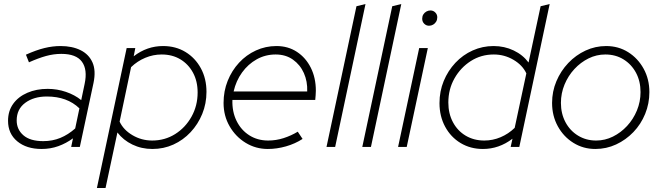

<svg xmlns="http://www.w3.org/2000/svg" viewBox="-20 -731 3292 955"><path d="M187 10Q112 10 66 -28Q20 -66 20 -130Q20 -179 45.5 -214.5Q71 -250 116 -269.5Q161 -289 217 -289Q264 -289 308 -274Q352 -259 384 -233L401 -314Q416 -385 387.5 -424Q359 -463 285 -463Q247 -463 209 -452.5Q171 -442 124 -421L109 -459Q160 -482 201 -492Q242 -502 281 -502Q339 -502 380.5 -481.5Q422 -461 440 -420.5Q458 -380 445 -318L377 0H334L343 -43Q309 -18 270 -4Q231 10 187 10ZM195 -29Q241 -29 280 -45Q319 -61 354 -92L375 -192Q314 -251 213 -251Q148 -251 105.5 -219.5Q63 -188 63 -132Q63 -87 96.5 -58Q130 -29 195 -29Z M462 204 610 -492H653L645 -451Q711 -502 791 -502Q854 -502 902.5 -472.5Q951 -443 979 -391.5Q1007 -340 1007 -274Q1007 -216 986 -164.5Q965 -113 928 -73.5Q891 -34 842.5 -12Q794 10 738 10Q684 10 638.5 -12Q593 -34 564 -72L505 204ZM737 -32Q800 -32 851 -64Q902 -96 932.5 -150.5Q963 -205 963 -271Q963 -327 940 -369.5Q917 -412 877 -436Q837 -460 784 -460Q742 -460 702.5 -443.5Q663 -427 632 -397L575 -126Q594 -85 639 -58.5Q684 -32 737 -32Z M1312 10Q1252 10 1202 -20.5Q1152 -51 1122 -103Q1092 -155 1092 -219Q1092 -278 1112.5 -329Q1133 -380 1169 -419Q1205 -458 1253 -480Q1301 -502 1355 -502Q1413 -502 1457 -473Q1501 -444 1526 -394Q1551 -344 1551 -280Q1551 -275 1550 -257.5Q1549 -240 1548 -234H1136Q1134 -176 1156.5 -130Q1179 -84 1220 -58Q1261 -32 1314 -32Q1353 -32 1390.5 -44Q1428 -56 1461 -76L1485 -40Q1448 -16 1402.5 -3Q1357 10 1312 10ZM1142 -276H1508Q1510 -326 1491.5 -367.5Q1473 -409 1437 -434.5Q1401 -460 1351 -460Q1300 -460 1257 -436Q1214 -412 1184 -370.5Q1154 -329 1142 -276Z M1604 0 1753 -700 1798 -711 1647 0Z M1782 0 1931 -700 1976 -711 1825 0Z M1960 0 2065 -492H2108L2003 0ZM2114 -603Q2100 -603 2090 -613Q2080 -623 2080 -638Q2080 -650 2085.5 -659Q2091 -668 2100.5 -673.5Q2110 -679 2121 -679Q2135 -679 2145 -669Q2155 -659 2155 -645Q2155 -633 2149.5 -623.5Q2144 -614 2134.5 -608.5Q2125 -603 2114 -603Z M2382 10Q2320 10 2271 -19.5Q2222 -49 2194 -101Q2166 -153 2166 -218Q2166 -277 2187 -328Q2208 -379 2245 -418.5Q2282 -458 2331 -480Q2380 -502 2435 -502Q2489 -502 2535 -480Q2581 -458 2609 -420L2669 -700L2714 -711L2563 0H2520L2529 -41Q2462 10 2382 10ZM2389 -32Q2431 -32 2470 -48.5Q2509 -65 2540 -95L2598 -366Q2579 -407 2534 -433.5Q2489 -460 2436 -460Q2373 -460 2322 -427.5Q2271 -395 2240.5 -341Q2210 -287 2210 -221Q2210 -166 2233 -123Q2256 -80 2296.5 -56Q2337 -32 2389 -32Z M2941 10Q2881 10 2832 -20.5Q2783 -51 2754.5 -103Q2726 -155 2726 -219Q2726 -276 2747.5 -327Q2769 -378 2806.5 -417.5Q2844 -457 2892.5 -479.5Q2941 -502 2995 -502Q3056 -502 3104.5 -471.5Q3153 -441 3181.5 -389Q3210 -337 3210 -273Q3210 -216 3189 -164.5Q3168 -113 3130.5 -74Q3093 -35 3044.5 -12.5Q2996 10 2941 10ZM2945 -32Q2989 -32 3028.5 -51.5Q3068 -71 3099 -104.5Q3130 -138 3148 -181.5Q3166 -225 3166 -273Q3166 -327 3143.5 -369Q3121 -411 3081.5 -435.5Q3042 -460 2991 -460Q2947 -460 2907.5 -440.5Q2868 -421 2837 -387.5Q2806 -354 2788 -310.5Q2770 -267 2770 -219Q2770 -166 2792.5 -123.5Q2815 -81 2855 -56.5Q2895 -32 2945 -32Z"/></svg>

Font: Red Hat Display
Style: Italic
Weight: 300
Italic angle: -12°
Designer: Pentagram, MCKL
Foundry: Pentagram, MCKL
Version: Version 1.023